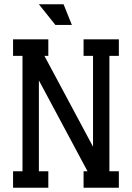

<svg xmlns="http://www.w3.org/2000/svg" viewBox="-20 -884 621 904"><path d="M539.6 -621.1H495.1V-77.6H539.6V0H373.5V-77.6H392.1L163.1 -505.4V-77.6H207.5V0H41.5V-77.6H85.9V-621.1H41.5V-698.7H207.5V-621.1H189L418 -193.4V-621.1H373.5V-698.7H539.6ZM240.7 -766.6 163.1 -863.8H279.3L318.4 -766.6Z"/></svg>

Font: Turpis
Style: Regular
Weight: 400
Designer: GGBotNet
Foundry: f0n7
Version: 1.00